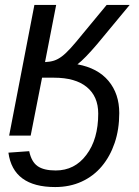

<svg xmlns="http://www.w3.org/2000/svg" viewBox="-20 -548 560 776"><path d="M462 -91Q462 -25 443.5 29.5Q425 84 391.5 124Q358 164 310 186Q262 208 203 208Q33 208 14 69L98 63Q107 106 132 123.5Q157 141 205 141Q282 141 329 78Q377 15 377 -89Q377 -158 331 -196Q285 -234 198 -234H150L104 0H17L119 -528H207L162 -297Q183 -298 198.5 -303Q214 -308 230 -320Q246 -332 266 -354Q286 -376 315 -412L411 -528H504L373 -370Q322 -310 293 -288Q375 -273 418.5 -221Q462 -169 462 -91Z"/></svg>

Font: Libra Sans Modern
Style: Italic
Weight: 400
Italic angle: -12°
Foundry: Stefan Peev, Context Ltd
Version: Version 1.000